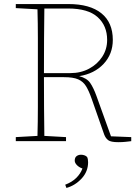

<svg xmlns="http://www.w3.org/2000/svg" viewBox="-20 -697 688 948"><path d="M316 -655H199Q198 -584 197.5 -507Q197 -430 197 -336H327Q379 -336 420 -358Q461 -380 485 -417Q509 -454 509 -500Q509 -570 462 -612.5Q415 -655 316 -655ZM58 -657V-677H318Q424 -677 480.5 -631.5Q537 -586 537 -500Q537 -430 491.5 -381.5Q446 -333 371 -321Q409 -311 425 -288Q441 -265 456 -224L528 -24L628 -20V0Q619 1 602 3Q585 5 564 5Q527 5 514 -5Q501 -15 494 -34L432 -211Q419 -248 405 -271Q391 -294 366.5 -305Q342 -316 296 -316H197Q197 -235 197.5 -164.5Q198 -94 199 -26L306 -20V0H58V-20L165 -26Q167 -97 167 -168Q167 -239 167 -310V-367Q167 -438 167 -509.5Q167 -581 165 -651ZM415 104Q415 150 383 184.5Q351 219 308 231L302 215Q336 202 357 181Q378 160 387 135Q370 129 359.5 118Q349 107 349 96Q349 81 358 74Q367 67 380 67Q388 67 396 69.5Q404 72 410 78Q415 88 415 104Z"/></svg>

Font: Source Serif Pro ExtraLight
Style: Regular
Weight: 200
Designer: Frank Grießhammer
Foundry: Adobe Systems Incorporated
Version: Version 3.001;hotconv 1.0.111;makeotfexe 2.5.65597